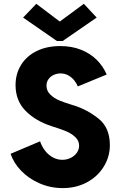

<svg xmlns="http://www.w3.org/2000/svg" viewBox="-20 -966 621 994"><path d="M35.2 -169.9 187.5 -234.4Q195.8 -209.5 212.2 -187.5Q228.5 -165.5 252 -152.1Q275.4 -138.7 302.7 -138.7Q325.7 -138.7 345.7 -148.4Q365.7 -158.2 377.7 -175Q389.6 -191.9 389.6 -211.9Q389.6 -237.3 370.1 -255.9Q350.6 -274.4 325.2 -285.2Q299.8 -295.9 263.7 -307.6Q260.3 -308.6 256.3 -309.8Q252.4 -311 248 -312.5Q164.6 -339.4 112.5 -392.1Q60.5 -444.8 60.5 -525.4Q60.5 -583.5 88.9 -629.6Q117.2 -675.8 169.7 -701.7Q222.2 -727.5 292 -727.5Q351.6 -727.5 399.4 -708.5Q447.3 -689.5 480.7 -656.2Q514.2 -623 532.2 -580.1L382.8 -518.6Q377.9 -532.2 365.7 -548.1Q353.5 -564 335 -575Q316.4 -585.9 293.9 -585.9Q275.4 -585.9 258.5 -578.4Q241.7 -570.8 231.2 -556.4Q220.7 -542 220.7 -522.5Q220.7 -495.1 241 -475.8Q261.2 -456.5 288.1 -445.6Q314.9 -434.6 350.6 -423.8Q355.5 -421.9 363.3 -419.9Q432.1 -398.4 490.5 -351.6Q548.8 -304.7 548.8 -214.8Q548.8 -154.8 517.3 -103.5Q485.8 -52.2 430.2 -22.2Q374.5 7.8 304.7 7.8Q241.7 7.8 185.3 -16.6Q128.9 -41 89.6 -81.8Q50.3 -122.6 35.2 -169.9ZM288.1 -855.5H291L414.1 -946.3L480.5 -875L304.7 -753.9H274.4L99.6 -875L168 -946.3Z"/></svg>

Font: Reddit Sans Chocolate ExtraBold
Style: Regular
Weight: 800
Designer: Stephen Hutchings
Foundry: Reddit
Version: Version 1.011